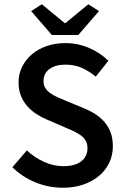

<svg xmlns="http://www.w3.org/2000/svg" viewBox="-20 -868 585 900"><path d="M274 12Q208 12 146.5 -13Q85 -38 38 -84L106 -163Q141 -130 186 -109.5Q231 -89 276 -89Q332 -89 361 -112Q390 -135 390 -173Q390 -193 382.5 -207Q375 -221 361.5 -231.5Q348 -242 329.5 -251Q311 -260 289 -269L199 -308Q175 -318 151.5 -333Q128 -348 109 -369Q90 -390 78.5 -418Q67 -446 67 -482Q67 -521 83.5 -554.5Q100 -588 129 -613Q158 -638 198.5 -652Q239 -666 287 -666Q344 -666 397 -643.5Q450 -621 488 -583L429 -509Q397 -535 363 -550Q329 -565 287 -565Q240 -565 212 -544.5Q184 -524 184 -488Q184 -469 192.5 -455.5Q201 -442 215.5 -431.5Q230 -421 249 -412.5Q268 -404 288 -396L377 -359Q406 -347 430 -331Q454 -315 471.5 -294Q489 -273 499 -245.5Q509 -218 509 -182Q509 -142 493 -107Q477 -72 446.5 -45.5Q416 -19 372.5 -3.5Q329 12 274 12ZM223 -704 126 -816 176 -848 283 -760H287L394 -848L444 -816L347 -704Z"/></svg>

Font: CV Source Sans Light
Style: Bold
Weight: 600
Designer: Paul D. Hunt
Foundry: Adobe Systems Incorporated
Version: Version 3.001